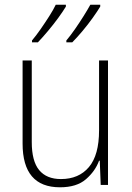

<svg xmlns="http://www.w3.org/2000/svg" viewBox="-20 -786 562 816"><path d="M439 -529V0H408L404 -103H401Q385 -59 345.5 -24.5Q306 10 235 10Q76 10 76 -176V-529H115V-182Q115 -101 146.5 -63Q178 -25 239 -25Q315 -25 358 -76Q401 -127 401 -232V-529ZM406 -758Q394 -738 374 -710Q354 -682 330.5 -654Q307 -626 287 -606H262V-614Q279 -634 298.5 -662Q318 -690 335.5 -718Q353 -746 364 -766H406ZM260 -758Q248 -738 228 -710.5Q208 -683 184.5 -655Q161 -627 141 -606H116V-614Q133 -634 152.5 -662Q172 -690 189.5 -717.5Q207 -745 217 -766H260Z"/></svg>

Font: Noto Sans Sinhala SemiCondensed ExtraLight
Style: Regular
Weight: 200
Width: 4
Designer: Jelle Bosma - Monotype Design Team
Foundry: Monotype Imaging Inc.
Version: Version 2.006; ttfautohint (v1.8.4.7-5d5b)